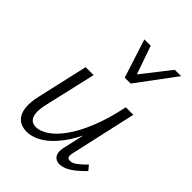

<svg xmlns="http://www.w3.org/2000/svg" viewBox="-205 -810 920 920"><g transform="rotate(45 254.5 -350.0)"><path d="M140 6Q118 6 99.5 -2.5Q81 -11 69.5 -29.5Q58 -48 55.5 -78.5Q53 -109 63 -153L122 -413H176L117 -157Q103 -101 113 -71Q123 -41 157 -41Q184 -41 217 -62.5Q250 -84 283 -129.5Q316 -175 345 -245.5Q374 -316 394 -413H426Q402 -302 368.5 -222.5Q335 -143 296.5 -92.5Q258 -42 218.5 -18Q179 6 140 6ZM361 5Q345 5 334 -3.5Q323 -12 319.5 -28Q316 -44 322 -69L400 -413H445L371 -82Q366 -62 369 -52Q372 -42 386 -42Q403 -42 421.5 -56Q440 -70 463 -94L483 -70Q450 -35 419.5 -15Q389 5 361 5ZM290 -510 306 -544 433 -706H476L330 -510ZM290 -510 227 -706H270L326 -545L330 -510Z"/></g></svg>

Font: Ysabeau Infant Light
Style: Italic
Weight: 300
Italic angle: -12°
Designer: Christian Thalmann (Catharsis Fonts)
Version: Version 2.001;gftools[0.9.30]; featfreeze: ss01,ss02,lnum